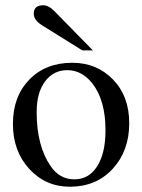

<svg xmlns="http://www.w3.org/2000/svg" viewBox="-20 -698 540 728"><path d="M332 -507H292L138 -603Q108 -622 108 -646Q108 -678 144 -678Q165 -678 187 -655ZM470 -231Q470 -126 407.5 -58Q345 10 245 10Q153 10 91 -57.5Q29 -125 29 -228Q29 -332 91 -396Q153 -460 254 -460Q347 -460 408.5 -396.5Q470 -333 470 -231ZM380 -204Q380 -318 330 -382Q290 -432 235 -432Q183 -432 151 -389.5Q119 -347 119 -273Q119 -145 172 -68Q206 -18 262 -18Q317 -18 348.5 -67.5Q380 -117 380 -204Z"/></svg>

Font: STIX
Style: Regular
Weight: 400
Designer: MicroPress Inc., with final additions and corrections provided by Coen Hoffman, Elsevier (retired)
Version: Version 1.1.1